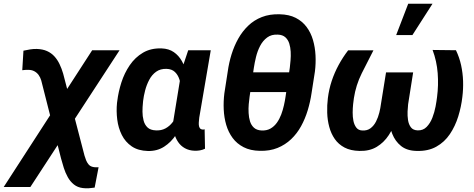

<svg xmlns="http://www.w3.org/2000/svg" viewBox="-80 -797 2534 1027"><path d="M559.6 -528.3 82.5 203.1H-60.1L413.1 -528.3ZM116.7 -535.2Q148.4 -534.2 171.4 -523.9Q194.3 -513.7 210.7 -495.8Q227.1 -478 238.5 -454.1Q250 -430.2 257.8 -403.3L372.1 35.6Q375.5 47.9 380.6 60.3Q385.7 72.8 393.8 82.5Q401.9 92.3 416 95.7Q423.3 97.7 431.4 97.7Q439.5 97.7 447.3 97.7L426.3 206.5Q410.6 209 394.8 210Q378.9 210.9 363.3 209Q335 205.6 315.2 189.7Q295.4 173.8 282.5 150.4Q269.5 127 261.2 100.8Q252.9 74.7 246.6 50.8L140.6 -366.7Q135.7 -383.3 126.5 -396Q117.2 -408.7 103.5 -416Q89.8 -423.3 72.3 -423.3Q64 -423.8 55.7 -423.1Q47.4 -422.4 39.1 -421.4L45.4 -525.9Q63.5 -529.8 81.1 -532.7Q98.6 -535.6 116.7 -535.2Z M545.9 -246.6 547.4 -257.3Q553.2 -305.7 569.3 -356Q585.4 -406.2 614 -448.2Q642.6 -490.2 684.8 -515.1Q727.1 -540 784.7 -538.1Q823.2 -536.6 849.6 -518.3Q876 -500 892.6 -470.7Q909.2 -441.4 917.5 -406.2Q925.8 -371.1 928.2 -335.4Q930.7 -299.8 929.2 -269.5L927.2 -247.6Q919.9 -207 903.8 -161.4Q887.7 -115.7 861.6 -76.2Q835.4 -36.6 798.1 -12.5Q760.7 11.7 711.4 10.7Q658.7 9.3 624.5 -14.2Q590.3 -37.6 571.5 -75.2Q552.7 -112.8 547.1 -157.7Q541.5 -202.6 545.9 -246.6ZM685.5 -257.3 684.6 -247.1Q682.1 -225.1 682.1 -200.2Q682.1 -175.3 688 -152.6Q693.8 -129.9 709.2 -115.2Q724.6 -100.6 753.9 -99.6Q782.7 -98.1 804.9 -110.1Q827.1 -122.1 843 -142.8Q858.9 -163.6 868.9 -188.7Q878.9 -213.9 883.8 -238.8L888.7 -275.4Q890.1 -296.4 888.7 -322.5Q887.2 -348.6 879.6 -372.3Q872.1 -396 855.7 -411.9Q839.4 -427.7 811 -428.7Q777.8 -429.7 755.1 -413.3Q732.4 -397 718.3 -370.1Q704.1 -343.3 696.3 -313.2Q688.5 -283.2 685.5 -257.3ZM926.8 -528.3H1047.4L985.8 -168Q985.4 -160.6 984.1 -150.4Q982.9 -140.1 983.4 -129.9Q983.9 -119.6 988.5 -112.3Q993.2 -105 1004.4 -104Q1006.8 -103.5 1009.5 -104.2Q1012.2 -105 1014.6 -105.5L1016.6 -1.5Q1003.4 4.9 989.7 7.3Q976.1 9.8 960.9 9.3Q931.2 8.3 908.9 -4.2Q886.7 -16.6 872.6 -37.6Q858.4 -58.6 851.6 -84.7Q844.7 -110.8 845.2 -138.7L891.6 -422.9Z M1545.4 -410.2 1526.9 -304.7H1183.6L1202.1 -410.2ZM1604.5 -414.6 1586.4 -298.3Q1579.6 -252 1565.9 -206.8Q1552.2 -161.6 1530.5 -122.1Q1508.8 -82.5 1477.3 -52.5Q1445.8 -22.5 1404.3 -5.6Q1362.8 11.2 1309.6 9.8Q1258.8 8.8 1222.9 -9.8Q1187 -28.3 1164.3 -59.1Q1141.6 -89.8 1130.1 -128.9Q1118.7 -168 1116.7 -211.2Q1114.7 -254.4 1120.1 -297.9L1138.2 -414.6Q1144.5 -460.9 1158.4 -505.9Q1172.4 -550.8 1194.3 -590.1Q1216.3 -629.4 1247.6 -659.4Q1278.8 -689.5 1320.6 -705.8Q1362.3 -722.2 1415.5 -720.7Q1466.3 -719.7 1502 -701.4Q1537.6 -683.1 1560.3 -652.3Q1583 -621.6 1594.2 -582.8Q1605.5 -543.9 1607.7 -500.7Q1609.9 -457.5 1604.5 -414.6ZM1447.3 -279.3 1470.2 -435.1Q1472.2 -451.7 1474.1 -474.4Q1476.1 -497.1 1474.9 -520.5Q1473.6 -543.9 1467.3 -564.2Q1460.9 -584.5 1446.3 -597.7Q1431.6 -610.8 1406.7 -611.8Q1372.1 -613.8 1348.9 -596.4Q1325.7 -579.1 1311.3 -551.3Q1296.9 -523.4 1289.3 -491.9Q1281.7 -460.4 1277.8 -434.1L1254.9 -278.8Q1252.4 -262.2 1250.5 -239.5Q1248.5 -216.8 1249.8 -192.6Q1251 -168.5 1257.3 -147.9Q1263.7 -127.4 1278.3 -114Q1293 -100.6 1318.4 -99.1Q1346.2 -97.7 1366.5 -109.1Q1386.7 -120.6 1400.9 -140.4Q1415 -160.2 1424.1 -184.3Q1433.1 -208.5 1438.7 -233.4Q1444.3 -258.3 1447.3 -279.3Z M2233.9 -529.8 2358.9 -528.3Q2377.4 -489.7 2386.5 -448Q2395.5 -406.2 2397 -363.5Q2398.4 -320.8 2393.1 -278.3Q2387.2 -226.1 2371.1 -174.1Q2355 -122.1 2326.4 -79.6Q2297.9 -37.1 2253.9 -12.5Q2210 12.2 2148.4 10.3Q2096.7 9.3 2065.2 -16.1Q2033.7 -41.5 2018.3 -80.8Q2002.9 -120.1 1999.8 -165.3Q1996.6 -210.4 2002 -251.5L2027.3 -409.7H2129.9L2103 -239.3Q2101.1 -223.6 2100.1 -200.7Q2099.1 -177.7 2102.5 -154.8Q2106 -131.8 2117.7 -116.2Q2129.4 -100.6 2153.8 -99.6Q2183.1 -98.6 2202.1 -118.2Q2221.2 -137.7 2232.7 -167.2Q2244.1 -196.8 2249.8 -227.1Q2255.4 -257.3 2257.8 -278.3Q2266.1 -341.3 2261.2 -405.5Q2256.3 -469.7 2233.9 -529.8ZM1782.2 -527.8H1917.5Q1885.7 -466.8 1854.7 -404.3Q1823.7 -341.8 1813 -272.5Q1811 -260.3 1808.8 -239.5Q1806.6 -218.8 1806.4 -195.1Q1806.2 -171.4 1810.5 -150.1Q1814.9 -128.9 1825.9 -114.5Q1836.9 -100.1 1856.9 -99.1Q1883.8 -97.2 1902.1 -111.1Q1920.4 -125 1931.6 -147.5Q1942.9 -169.9 1949 -194.8Q1955.1 -219.7 1957.5 -239.3L1984.9 -409.7H2086.9L2061 -251.5Q2054.2 -206.5 2039.6 -159.9Q2024.9 -113.3 1999.5 -74.2Q1974.1 -35.2 1935.5 -11.7Q1897 11.7 1842.8 10.3Q1795.4 9.3 1762.9 -7.8Q1730.5 -24.9 1710.7 -53.5Q1690.9 -82 1681.2 -118.2Q1671.4 -154.3 1670.2 -194.1Q1668.9 -233.9 1673.8 -272.5Q1679.7 -319.8 1694.3 -364Q1709 -408.2 1731.2 -449.2Q1753.4 -490.2 1782.2 -527.8ZM2039.1 -609.4 2103.5 -776.9H2233.4L2126 -609.4Z"/></svg>

Font: Roboto
Style: Bold Italic
Weight: 700
Italic angle: -12°
Designer: Christian Robertson
Foundry: Google
Version: Version 3.0